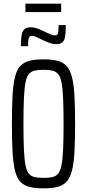

<svg xmlns="http://www.w3.org/2000/svg" viewBox="-20 -1020 475 1048"><path d="M217 8Q171 8 140 0Q109 -8 90 -29Q71 -50 61.5 -89.5Q52 -129 48.5 -191Q45 -253 45 -344Q45 -435 48.5 -497Q52 -559 61.5 -598.5Q71 -638 90 -659Q109 -680 140 -688Q171 -696 217 -696Q263 -696 294 -688Q325 -680 344 -659Q363 -638 373 -598.5Q383 -559 386.5 -497Q390 -435 390 -344Q390 -253 386.5 -191Q383 -129 373 -89.5Q363 -50 344 -29Q325 -8 294.5 0Q264 8 217 8ZM217 -49Q246 -49 266 -53.5Q286 -58 298 -73Q310 -88 316 -119.5Q322 -151 324.5 -205.5Q327 -260 327 -344Q327 -428 324.5 -482.5Q322 -537 316 -568.5Q310 -600 298 -615Q286 -630 266 -634.5Q246 -639 217 -639Q188 -639 168.5 -634.5Q149 -630 137 -615Q125 -600 119 -568.5Q113 -537 110.5 -482.5Q108 -428 108 -344Q108 -260 110.5 -205.5Q113 -151 119 -119.5Q125 -88 137 -73Q149 -58 168.5 -53.5Q188 -49 217 -49ZM94 -768Q94 -805 98 -828Q102 -851 113.5 -861Q125 -871 148 -871Q166 -871 185 -864Q204 -857 224 -847Q240 -839 254.5 -833Q269 -827 280 -827Q295 -827 297.5 -841Q300 -855 300 -883H339Q339 -845 335.5 -822Q332 -799 320.5 -789Q309 -779 286 -779Q269 -779 250.5 -785.5Q232 -792 212 -802Q195 -810 180.5 -817Q166 -824 153 -824Q140 -824 136.5 -810Q133 -796 133 -768ZM119 -954V-1000H314V-954Z"/></svg>

Font: Saira ExtraCondensed
Style: Regular
Weight: 400
Width: 2
Designer: Hector Gatti with collaboration of the Omnibus-Type team
Foundry: Omnibus-Type
Version: Version 1.101